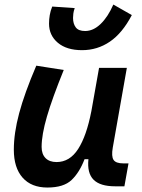

<svg xmlns="http://www.w3.org/2000/svg" viewBox="-20 -817 626 847"><path d="M189 10.3Q118.2 10.3 79.6 -33.4Q41 -77.1 41 -156.7Q41 -229.5 64.5 -317.4Q87.9 -405.3 140.1 -527.3L261.2 -508.3Q210.4 -383.3 187 -302.7Q163.6 -222.2 163.6 -168.9Q163.6 -137.2 180.9 -119.6Q198.2 -102.1 229.5 -102.1Q287.6 -102.1 324.7 -159.7Q361.8 -217.3 382.8 -325.7V-325.2L417 -517.6H539.6L477.5 -166Q470.7 -127 481 -111.6Q491.2 -96.2 524.4 -96.2H546.9L528.8 4.9H487.8Q421.9 4.9 392.8 -24.2Q363.8 -53.2 370.1 -114.7H353Q330.6 -56.2 295.7 -22.9Q260.7 10.3 189 10.3ZM341.8 -595.7Q273.9 -595.7 235.1 -628.4Q196.3 -661.1 196.3 -712.9Q196.3 -731.9 199.5 -750.5Q202.6 -769 210.4 -788.1L309.6 -781.2Q304.7 -767.6 303.5 -756.8Q302.2 -746.1 302.2 -737.8Q302.2 -712.4 314.2 -696.3Q326.2 -680.2 355.5 -680.2Q391.6 -680.2 423.8 -711.2Q456.1 -742.2 480 -796.9L561.5 -750.5Q520 -670.9 464.8 -633.3Q409.7 -595.7 341.8 -595.7Z"/></svg>

Font: Cascadia Code PL SemiBold
Style: Italic
Weight: 600
Italic angle: -10°
Monospace: yes
Designer: Aaron Bell
Foundry: Saja Typeworks
Version: Version 2404.023; ttfautohint (v1.8.4)